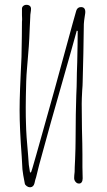

<svg xmlns="http://www.w3.org/2000/svg" viewBox="-20 -784 455 813"><path d="M107 9Q100 9 93 4Q86 -1 85 -7Q77 -47 75 -67L72 -121Q63 -240 63 -317Q63 -358 65 -408.5Q67 -459 68 -479L71 -543Q73 -643 73 -692Q74 -701 73.5 -708Q73 -715 73 -720V-747Q73 -755 80 -760Q87 -765 98 -763Q114 -759 111 -740Q109 -729 108.5 -721.5Q108 -714 108 -709L106 -668Q104 -614 102 -588Q101 -569 97 -526Q96 -511 94 -489.5Q92 -468 91 -439Q89 -367 89 -330Q89 -285 90 -262Q91 -210 99 -127L102 -86Q103 -79 104.5 -70.5Q106 -62 107 -54H111Q113 -55 133 -126.5Q153 -198 161 -226L212 -408L288 -686Q299 -727 303 -739Q308 -754 323 -754Q343 -754 341 -729Q340 -721 338 -709Q336 -697 335 -682Q335 -643 333 -559L330 -436Q330 -424 328 -400Q326 -364 326 -345L327 -239Q329 -167 329 -131V-77L330 -31V-28Q330 -18 325.5 -12Q321 -6 313 -7Q306 -7 300 -14Q294 -21 294 -30Q294 -40 296 -56Q296 -73 298 -109Q300 -161 300 -187Q300 -251 301 -299.5Q302 -348 303 -380Q305 -422 305 -443Q305 -468 307 -520Q309 -608 309 -653L305 -654L282 -571L219 -349Q200 -284 164 -152Q143 -78 133 -34Q129 -23 126 -8Q122 8 108 9Z"/></svg>

Font: Amatic SC
Style: Regular
Weight: 400
Designer: Multiple Designers
Foundry: Vernon Adams
Version: Version 2.505